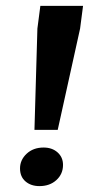

<svg xmlns="http://www.w3.org/2000/svg" viewBox="-20 -626 320 652"><path d="M97 -185 107 -529 117 -606H262L252 -529L176 -185ZM114 6Q85 6 66.5 -10Q48 -26 48 -54Q48 -83 70.5 -104Q93 -125 128 -125Q157 -125 175.5 -108.5Q194 -92 194 -66Q194 -35 171.5 -14.5Q149 6 114 6Z"/></svg>

Font: Rasa
Style: Italic
Weight: 400
Italic angle: -7.10001°
Designer: Anna Giedrys (Yrsa+Rasa design), David Brezina (Yrsa art-direction, Rasa art-direction, design)
Foundry: Rosetta Type Foundry
Version: Version 2.004